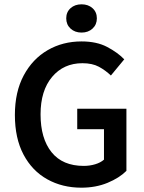

<svg xmlns="http://www.w3.org/2000/svg" viewBox="-20 -858 668 890"><path d="M357 12Q269 12 199 -27Q129 -66 89 -141.5Q49 -217 49 -325Q49 -432 90 -508.5Q131 -585 201 -625.5Q271 -666 358 -666Q428 -666 476.5 -640.5Q525 -615 556 -583L494 -508Q469 -532 438.5 -548.5Q408 -565 362 -565Q275 -565 221.5 -501.5Q168 -438 168 -328Q168 -216 219 -152.5Q270 -89 368 -89Q396 -89 421 -96.5Q446 -104 462 -118V-259H338V-354H566V-66Q533 -33 478.5 -10.5Q424 12 357 12ZM358 -707Q327 -707 307 -725.5Q287 -744 287 -773Q287 -802 307 -820Q327 -838 358 -838Q389 -838 409 -820Q429 -802 429 -773Q429 -744 409 -725.5Q389 -707 358 -707Z"/></svg>

Font: Source Sans Pro SemiBold
Style: Regular
Weight: 600
Designer: Paul D. Hunt
Foundry: Adobe Systems Incorporated
Version: Version 2.045;hotconv 1.0.109;makeotfexe 2.5.65596